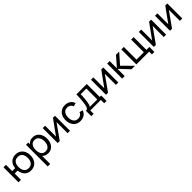

<svg xmlns="http://www.w3.org/2000/svg" viewBox="574 -2600 4885 4885"><g transform="rotate(-45 3017.0 -157.5)"><path d="M510.5 15Q441.5 15 388.8 -14.5Q336 -44 304 -98Q272 -152 264 -225.5H158.5V0H69.5V-540H158.5V-314.5H263.5Q271.5 -389.5 304 -443.5Q336.5 -497.5 389.5 -526.2Q442.5 -555 511.5 -555Q592 -555 650.2 -518.5Q708.5 -482 739.8 -418Q771 -354 771 -271Q771 -186.5 739.2 -122Q707.5 -57.5 649.2 -21.2Q591 15 510.5 15ZM509 -69.5Q594 -69.5 635.2 -125.2Q676.5 -181 676.5 -270.5Q676.5 -362.5 634.8 -416.5Q593 -470.5 509.5 -470.5Q429 -470.5 387 -417Q345 -363.5 345 -271Q345 -179.5 386.8 -124.5Q428.5 -69.5 509 -69.5Z M1129 15Q1053 15 1001 -23Q984 -35 970 -50V240H880.5V-540H960V-479.5Q978 -501.5 1001 -518Q1053.5 -555 1129.5 -555Q1204.5 -555 1258.8 -517.8Q1313 -480.5 1342 -416Q1371 -351.5 1371 -270.5Q1371 -189.5 1342 -125Q1313 -60.5 1258.8 -22.8Q1204.5 15 1129 15ZM1118 -66.5Q1171.5 -66.5 1206.5 -93.5Q1241.5 -120.5 1259 -166.8Q1276.5 -213 1276.5 -270.5Q1276.5 -327.5 1259.2 -373.5Q1242 -419.5 1206.2 -446.5Q1170.5 -473.5 1115.5 -473.5Q1063 -473.5 1028.5 -447.8Q994 -422 977 -376.2Q960 -330.5 960 -270.5Q960 -211.5 976.8 -165.2Q993.5 -119 1028.5 -92.8Q1063.5 -66.5 1118 -66.5Z M1923 -540V0H1837V-398L1554 0H1480.5V-540H1566.5V-147.5L1850 -540Z M2290.5 15Q2208.5 15 2151.2 -21.8Q2094 -58.5 2064 -123Q2034 -187.5 2033 -270Q2034 -354.5 2064.8 -418.8Q2095.5 -483 2153 -519Q2210.5 -555 2291.5 -555Q2377 -555 2438.8 -513Q2500.5 -471 2521.5 -398L2433.5 -371.5Q2416.5 -418.5 2378.2 -444.5Q2340 -470.5 2290.5 -470.5Q2235 -470.5 2199 -444.8Q2163 -419 2145.5 -373.8Q2128 -328.5 2127.5 -270Q2128.5 -180 2169.2 -124.8Q2210 -69.5 2290.5 -69.5Q2343.5 -69.5 2378.5 -93.8Q2413.5 -118 2431.5 -164L2521.5 -140.5Q2493.5 -65 2434 -25Q2374.5 15 2290.5 15Z M2569 120V-73.5Q2614.5 -73.5 2634 -103.2Q2653.5 -133 2665.5 -201.5Q2673.5 -244.5 2678.5 -293.5Q2683.5 -342.5 2687.2 -402.8Q2691 -463 2694.5 -540H3066.5V-73.5H3119V120H3034V0H2654V120ZM2706 -73.5H2977.5V-466.5H2775Q2773.5 -431 2771 -392.2Q2768.5 -353.5 2765.2 -315Q2762 -276.5 2757.8 -242.2Q2753.5 -208 2748 -181Q2741.5 -143.5 2733 -117.5Q2724.5 -91.5 2706 -73.5Z M3661 -540V0H3575V-398L3292 0H3218.5V-540H3304.5V-147.5L3588 -540Z M3800.5 0 3801 -540H3891V-280L4117.5 -540H4233L3994.5 -270L4261 0H4136.5L3891 -260V0Z M4771 100V0H4310.5V-540H4399.5V-84.5H4664V-540H4753V-81H4860V100Z M5382 -540V0H5296V-398L5013 0H4939.5V-540H5025.5V-147.5L5309 -540Z M5964 -540V0H5878V-398L5595 0H5521.5V-540H5607.5V-147.5L5891 -540Z"/></g></svg>

Font: Cns Manrope Med
Style: Regular
Weight: 500
Designer: Mikhail Sharanda
Foundry: Mikhail Sharanda
Version: Version 4.504